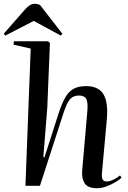

<svg xmlns="http://www.w3.org/2000/svg" viewBox="-55 -986 677 1019"><path d="M590 -43Q579 -32 557 -19Q535 -6 509.5 3.5Q484 13 461 13Q411 13 394.5 -13Q378 -39 381 -79L408 -389Q413 -440 403.5 -459.5Q394 -479 364 -479Q332 -479 314.5 -457Q297 -435 279 -377L157 0H80L108 -728L17 -749L19 -767H200L210 -758L196 -415L175 -152L181 -151L255 -381Q273 -437 291.5 -469Q310 -501 336 -515Q362 -529 402 -529Q467 -529 493.5 -486.5Q520 -444 512 -353L486 -67Q484 -43 490 -33Q496 -23 512 -23Q527 -23 547 -32.5Q567 -42 582 -55ZM276 -807 268 -797 124 -875 -27 -797 -35 -807 77 -935Q104 -966 128 -966Q138 -966 144.5 -964Q151 -962 157 -960Z"/></svg>

Font: Literata 72pt Medium
Style: Italic
Weight: 500
Italic angle: -2°
Designer: Latin by Veronika Burian and Jose Scaglione. Greek by Irene Vlachou. Cyrillic by Vera Evstafieva
Foundry: TypeTogether
Version: Version 3.002